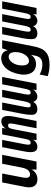

<svg xmlns="http://www.w3.org/2000/svg" viewBox="1104 -1706 809 3056"><g transform="rotate(-90 1508.0 -177.5)"><path d="M182.6 14.2Q122.6 14.2 88.6 -20Q54.7 -54.2 54.7 -119.1Q54.7 -133.3 56.6 -150.4Q58.6 -167.5 63 -190.9L132.8 -546.9H274.9L210.9 -212.9Q208.5 -199.7 207.3 -186.8Q206.1 -173.8 206.1 -165Q206.1 -133.3 220.2 -118.2Q234.4 -103 260.7 -103Q299.8 -103 328.1 -136Q356.4 -168.9 370.1 -238.8L429.7 -546.9H571.8L465.8 0H336.9L338.9 -81.1Q316.9 -36.6 276.4 -11.2Q235.8 14.2 182.6 14.2Z M699.7 13.2Q655.8 13.2 635.3 -14.2Q614.7 -41.5 614.7 -96.2Q614.7 -117.2 617.7 -141.4Q620.6 -165.5 626.5 -195.8L694.3 -546.9H810.1L742.2 -195.8Q738.3 -174.8 736.1 -159.4Q733.9 -144 733.9 -132.3Q733.9 -127.4 734.4 -123Q734.9 -118.7 735.8 -114.7Q739.3 -102.5 746.6 -98.1Q753.9 -93.8 766.1 -93.8Q777.3 -93.8 786.1 -97.7Q794.9 -101.6 802.2 -111.8Q810.1 -122.6 815.4 -139.2Q820.8 -155.8 826.2 -183.6L897 -546.9H1001L990.2 -490.2Q1008.8 -521.5 1038.1 -540.8Q1067.4 -560.1 1105.5 -560.1Q1148.9 -560.1 1169.7 -533.2Q1190.4 -506.3 1190.4 -452.1Q1190.4 -431.6 1187.5 -406.2Q1184.6 -380.9 1178.7 -351.1L1110.8 0H995.1L1063 -351.1Q1066.9 -372.1 1069.1 -387.5Q1071.3 -402.8 1071.3 -415Q1071.3 -419.9 1070.8 -424.3Q1070.3 -428.7 1069.3 -432.6Q1066.4 -442.9 1059.6 -448Q1052.7 -453.1 1038.6 -453.1Q1027.3 -453.1 1018.6 -449.2Q1009.8 -445.3 1002.9 -435.5Q995.1 -424.3 989.7 -406.7Q984.4 -389.2 979 -362.8L908.2 0H804.2L814.9 -56.6Q796.4 -25.4 767.1 -6.1Q737.8 13.2 699.7 13.2Z M1302.2 13.2Q1268.1 13.2 1245.8 1Q1223.6 -11.2 1215.3 -35.6Q1209 -53.2 1209 -86.4Q1209 -114.7 1213.4 -152.3Q1217.8 -189.9 1227.5 -238.8L1287.6 -546.9H1404.8L1336.4 -195.8Q1332.5 -174.3 1330.3 -158.7Q1328.1 -143.1 1328.1 -131.3Q1328.1 -126.5 1328.6 -122.1Q1329.1 -117.7 1330.1 -113.8Q1333.5 -102.1 1340.3 -97.9Q1347.2 -93.8 1359.4 -93.8Q1372.1 -93.8 1381.1 -98.1Q1390.1 -102.5 1397.9 -114.7Q1405.8 -127 1411.6 -146.2Q1417.5 -165.5 1423.3 -195.8L1491.7 -546.9H1607.4L1539.1 -195.8Q1531.2 -156.7 1531.2 -132.8Q1531.2 -127.4 1531.7 -123Q1532.2 -118.7 1533.2 -114.7Q1536.1 -104 1543 -98.9Q1549.8 -93.8 1564 -93.8Q1575.7 -93.8 1584.7 -97.9Q1593.8 -102.1 1601.1 -113.8Q1608.4 -125.5 1614.3 -145.3Q1620.1 -165 1626 -195.8L1694.3 -546.9H1811.5L1705.1 0H1601.1L1612.3 -56.6Q1603.5 -41 1591.3 -28.3Q1579.1 -15.6 1564.5 -6.3Q1549.8 2.9 1533.7 8.1Q1517.6 13.2 1501 13.2Q1483.4 13.2 1469 7.8Q1454.6 2.4 1443.4 -6.8Q1433.1 -15.1 1426 -27.1Q1418.9 -39.1 1418.9 -54.7Q1394.5 -17.1 1366.2 -2Q1337.9 13.2 1302.2 13.2Z M2005.4 207Q1955.1 207 1911.1 199.7Q1867.2 192.4 1824.2 178.2L1850.6 48.8Q1887.2 70.8 1927.5 81.8Q1967.8 92.8 2008.3 92.8Q2040.5 92.8 2064.7 85.7Q2088.9 78.6 2106.2 64Q2123.5 49.3 2134.5 27.3Q2145.5 5.4 2151.4 -24.9L2164.6 -89.8Q2137.2 -47.9 2099.4 -27.8Q2061.5 -7.8 2015.1 -7.8Q1977.1 -7.8 1946.3 -20.8Q1915.5 -33.7 1893.8 -58.6Q1872.1 -83.5 1860.4 -119.4Q1848.6 -155.3 1848.6 -201.2Q1848.6 -232.4 1854.2 -266.8Q1859.9 -301.3 1869.9 -334.7Q1879.9 -368.2 1894 -399.2Q1908.2 -430.2 1925.3 -455.1Q1960.4 -505.9 2008.8 -533.9Q2057.1 -562 2109.9 -562Q2160.6 -562 2193.4 -535.2Q2226.1 -508.3 2236.3 -458L2268.1 -546.9H2396.5L2297.4 -41Q2284.2 26.4 2261.7 73.7Q2239.3 121.1 2204.1 150.6Q2168.9 180.2 2120.1 193.6Q2071.3 207 2005.4 207ZM2067.4 -120.1Q2096.7 -120.1 2122.1 -137.9Q2147.5 -155.8 2166.5 -185.5Q2185.5 -215.3 2196.5 -253.9Q2207.5 -292.5 2207.5 -334Q2207.5 -390.1 2187.7 -417Q2168 -443.8 2134.3 -443.8Q2105.5 -443.8 2080.1 -426.3Q2054.7 -408.7 2035.6 -379.2Q2016.6 -349.6 2005.6 -311Q1994.6 -272.5 1994.6 -230Q1994.6 -173.8 2013.9 -147Q2033.2 -120.1 2067.4 -120.1Z M2506.3 13.2Q2472.2 13.2 2450 1Q2427.7 -11.2 2419.4 -35.6Q2413.1 -53.2 2413.1 -86.4Q2413.1 -114.7 2417.5 -152.3Q2421.9 -189.9 2431.6 -238.8L2491.7 -546.9H2608.9L2540.5 -195.8Q2536.6 -174.3 2534.4 -158.7Q2532.2 -143.1 2532.2 -131.3Q2532.2 -126.5 2532.7 -122.1Q2533.2 -117.7 2534.2 -113.8Q2537.6 -102.1 2544.4 -97.9Q2551.3 -93.8 2563.5 -93.8Q2576.2 -93.8 2585.2 -98.1Q2594.2 -102.5 2602.1 -114.7Q2609.9 -127 2615.7 -146.2Q2621.6 -165.5 2627.4 -195.8L2695.8 -546.9H2811.5L2743.2 -195.8Q2735.4 -156.7 2735.4 -132.8Q2735.4 -127.4 2735.8 -123Q2736.3 -118.7 2737.3 -114.7Q2740.2 -104 2747.1 -98.9Q2753.9 -93.8 2768.1 -93.8Q2779.8 -93.8 2788.8 -97.9Q2797.9 -102.1 2805.2 -113.8Q2812.5 -125.5 2818.4 -145.3Q2824.2 -165 2830.1 -195.8L2898.4 -546.9H3015.6L2909.2 0H2805.2L2816.4 -56.6Q2807.6 -41 2795.4 -28.3Q2783.2 -15.6 2768.6 -6.3Q2753.9 2.9 2737.8 8.1Q2721.7 13.2 2705.1 13.2Q2687.5 13.2 2673.1 7.8Q2658.7 2.4 2647.5 -6.8Q2637.2 -15.1 2630.1 -27.1Q2623 -39.1 2623 -54.7Q2598.6 -17.1 2570.3 -2Q2542 13.2 2506.3 13.2Z"/></g></svg>

Font: Hack
Style: Bold Italic
Weight: 700
Italic angle: -11°
Monospace: yes
Designer: Christopher Simpkins
Foundry: Christopher Simpkins
Version: Version 2.017; ttfautohint (v1.4.1) -l 4 -r 80 -G 350 -x 0 -